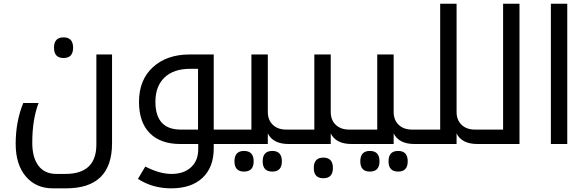

<svg xmlns="http://www.w3.org/2000/svg" viewBox="-20 -780 3178 1040"><path d="M266.1 240.2H337.9C503.9 240.2 586.9 158.9 586.9 -3.9V-484.9H502V2.9C502 109 446 162.1 334 162.1H285.2C243.2 162.1 210.9 147.4 188.5 117.9C166 88.5 154.8 46.9 154.8 -6.8C154.8 -90.8 166.2 -162.6 189 -222.2H106C78.6 -155.1 64.9 -81.4 64.9 -1C64.9 73.9 83.3 132.8 119.9 175.8C156.5 218.8 205.2 240.2 266.1 240.2ZM324.2 -577.6C289.7 -577.6 272.5 -558.9 272.5 -521.5C272.5 -484.4 289.7 -465.8 324.2 -465.8C358.7 -465.8 376 -484.4 376 -521.5C376 -558.9 358.7 -577.6 324.2 -577.6Z M1137.7 -78.1V-484.9H1006.8C924.5 -484.9 858.2 -461.9 808.1 -416C758 -370.1 732.9 -307.5 732.9 -228C732.9 -154.5 752.4 -98.1 791.3 -58.8C830.2 -19.6 885.1 0 956.1 0H1053.7V28.8C1053.7 69.8 1040.7 102.3 1014.6 126.2C988.6 150.1 953.3 162.1 908.7 162.1C866 162.1 818.8 148.8 767.1 122.1L727.1 189C780.1 223.1 840 240.2 906.7 240.2C980 240.2 1036.8 221.2 1077.1 183.1C1117.5 145 1137.7 92 1137.7 23.9V0H1225.1V-78.1ZM1009.8 -407.2H1052.7V-78.1H959C867.5 -78.1 821.8 -128.4 821.8 -229C821.8 -284.7 838.1 -328.3 870.8 -359.9C903.6 -391.4 949.9 -407.2 1009.8 -407.2Z M1205.1 -78.1V0H1430.7V-57.1C1449.9 -19 1487.3 0 1543 0H1565.9V-78.1H1529.8C1499.8 -78.1 1475.8 -86.8 1457.8 -104C1439.7 -121.3 1430.7 -144.5 1430.7 -173.8V-484.9H1341.8V-78.1ZM1301.8 37.6C1267.3 37.6 1250 56.3 1250 93.8C1250 130.9 1267.3 149.4 1301.8 149.4C1336.6 149.4 1354 130.9 1354 93.8C1354 56.3 1336.6 37.6 1301.8 37.6ZM1455.1 37.6C1420.2 37.6 1402.8 56.3 1402.8 93.8C1402.8 130.9 1420.2 149.4 1455.1 149.4C1489.6 149.4 1506.8 130.9 1506.8 93.8C1506.8 56.3 1489.6 37.6 1455.1 37.6Z M1545.9 -78.1V0H1771.5V-57.1C1790.7 -19 1828.1 0 1883.8 0H1906.7V-78.1H1870.6C1840.7 -78.1 1816.7 -86.8 1798.6 -104C1780.5 -121.3 1771.5 -144.5 1771.5 -173.8V-484.9H1682.6V-78.1ZM1731.4 73.7C1696.9 73.7 1679.7 92.4 1679.7 129.9C1679.7 167 1696.9 185.5 1731.4 185.5C1766 185.5 1783.2 167 1783.2 129.9C1783.2 92.4 1766 73.7 1731.4 73.7Z M1886.7 -78.1V0H2112.3V-57.1C2131.5 -19 2168.9 0 2224.6 0H2247.6V-78.1H2211.4C2181.5 -78.1 2157.5 -86.8 2139.4 -104C2121.3 -121.3 2112.3 -144.5 2112.3 -173.8V-484.9H2023.4V-78.1ZM1983.4 37.6C1948.9 37.6 1931.6 56.3 1931.6 93.8C1931.6 130.9 1948.9 149.4 1983.4 149.4C2018.2 149.4 2035.6 130.9 2035.6 93.8C2035.6 56.3 2018.2 37.6 1983.4 37.6ZM2136.7 37.6C2101.9 37.6 2084.5 56.3 2084.5 93.8C2084.5 130.9 2101.9 149.4 2136.7 149.4C2171.2 149.4 2188.5 130.9 2188.5 93.8C2188.5 56.3 2171.2 37.6 2136.7 37.6Z M2227.5 -78.1V0H2453.1V-57.1C2472.3 -19 2509.8 0 2565.4 0H2588.4V-78.1H2552.2C2522.3 -78.1 2498.3 -86.8 2480.2 -104C2462.2 -121.3 2453.1 -144.5 2453.1 -173.8V-759.8H2364.3V-78.1Z M2568.4 -78.1V0H2793.9V-759.8H2705.1V-78.1Z M3052.7 0V-759.8H2963.9V0Z"/></svg>

Font: Droid Sans Arabic
Style: Regular
Weight: 400
Foundry: Ascender Corporation
Version: Version 1.00